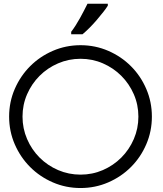

<svg xmlns="http://www.w3.org/2000/svg" viewBox="-20 -961 853 1006"><path d="M27.8 -350Q27.8 -426.8 57.3 -494.9Q86.9 -563.1 137.9 -614.1Q188.9 -665.2 257.1 -694.7Q325.3 -724.2 402 -724.2Q478.8 -724.2 547 -694.7Q615.2 -665.2 666.2 -614.1Q717.2 -563.1 746.5 -494.9Q775.8 -426.8 775.8 -350Q775.8 -273.2 746.5 -205.1Q717.2 -136.9 666.2 -85.9Q615.2 -34.8 547 -5.3Q478.8 24.2 402 24.2Q325.3 24.2 257.1 -5.3Q188.9 -34.8 137.9 -85.9Q86.9 -136.9 57.3 -205.1Q27.8 -273.2 27.8 -350ZM98 -350Q98 -287.9 122 -232.3Q146 -176.8 187.4 -135.4Q228.8 -93.9 284.3 -69.9Q339.9 -46 402 -46Q464.1 -46 519.2 -69.9Q574.2 -93.9 615.7 -135.4Q657.1 -176.8 681.1 -232.3Q705.1 -287.9 705.1 -350Q705.1 -412.1 681.1 -467.2Q657.1 -522.2 615.7 -563.6Q574.2 -605.1 519.2 -629Q464.1 -653 402 -653Q339.9 -653 284.3 -629Q228.8 -605.1 187.4 -563.6Q146 -522.2 122 -467.2Q98 -412.1 98 -350ZM353 -794.4Q364.1 -808.6 375.8 -827Q387.4 -845.5 398.7 -865.4Q410.1 -885.4 420.2 -905.6Q430.3 -925.8 438.4 -941.4H544.9V-931.3Q537.4 -918.7 521.7 -898.7Q506.1 -878.8 487.6 -857.1Q469.2 -835.4 449.2 -815.4Q429.3 -795.5 412.1 -781.3H353Z"/></svg>

Font: Myanmar KatKuu
Style: Regular
Weight: 400
Designer: Khon Soe Zaw Thu
Foundry: MPUA
Version: Version 1.00 September 13, 2016, initial release